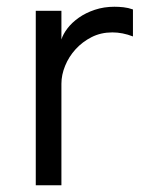

<svg xmlns="http://www.w3.org/2000/svg" viewBox="-20 -549 445 569"><path d="M374 -521V-441Q343 -453 313 -453Q279 -453 251.5 -439Q224 -425 204 -403Q184 -381 173 -354Q162 -327 162 -301V0H86V-517H162V-432Q167 -448 180 -465Q193 -482 213.5 -496.5Q234 -511 261 -520Q288 -529 319 -529Q332 -529 346 -527.5Q360 -526 374 -521Z"/></svg>

Font: Afrihost Sans
Style: Regular
Weight: 400
Designer: Afrihost SP Pty Ltd
Version: Version 1.000